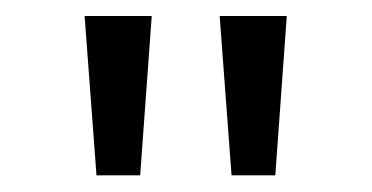

<svg xmlns="http://www.w3.org/2000/svg" viewBox="-20 -756 457 236"><path d="M166.5 -736.3 152.3 -540.5H98.6L84 -736.3ZM332.5 -736.3 318.4 -540.5H264.6L250 -736.3Z"/></svg>

Font: Habibi
Style: Regular
Weight: 400
Designer: Magnus Gaarde
Foundry: Magnus Gaarde
Version: Version 1.001